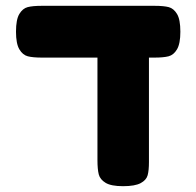

<svg xmlns="http://www.w3.org/2000/svg" viewBox="-20 -640 675 660"><path d="M600 -531Q600 -490 588.5 -470.5Q577 -451 559.5 -446.5Q542 -442 510 -442H492V-83Q492 -54 487.5 -37.5Q483 -21 463.5 -10.5Q444 0 403 0Q362 0 343 -11.5Q324 -23 319.5 -40.5Q315 -58 315 -90V-442H125Q93 -442 75.5 -446.5Q58 -451 46.5 -470.5Q35 -490 35 -531Q35 -573 46.5 -592Q58 -611 75 -615.5Q92 -620 124 -620H511Q543 -620 560 -615.5Q577 -611 588.5 -592Q600 -573 600 -531Z"/></svg>

Font: Fredoka One
Style: Regular
Weight: 400
Designer: Milena B. Brandão, Ben Nathan
Version: Version 2.000; ttfautohint (v1.5.33-1714) -l 8 -r 50 -G 200 